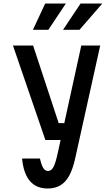

<svg xmlns="http://www.w3.org/2000/svg" viewBox="-20 -1060 640 1096"><path d="M169 -800 315 -357H400L369 -261H239L54 -800ZM444 -800H552L409 -155Q396 -96 375.5 -58Q355 -20 324.5 -2Q294 16 252 16Q187 16 150.5 -27Q114 -70 106 -155H208Q217 -116 227.5 -100Q238 -84 254 -84Q273 -84 285 -106Q297 -128 310 -188ZM168 -890 238 -1040H356L256 -890ZM340 -890 440 -1040H564L434 -890Z"/></svg>

Font: Martian Mono Condensed
Style: Regular
Weight: 400
Width: 3
Designer: Roman Shamin
Foundry: Evil Martians
Version: Version 1.000